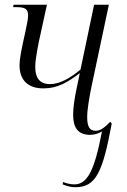

<svg xmlns="http://www.w3.org/2000/svg" viewBox="-20 -556 532 806"><path d="M296 230C383 230 411 167 449 -37L443 -45C415 -16 399 -7 381 -7C355 -7 346 -27 346 -64C346 -98 355 -147 364 -192L437 -536H375L318 -264C278 -231 234 -203 190 -203C143 -203 128 -233 128 -275C128 -308 140 -369 151 -417L177 -536H37L35 -526H49C84 -526 98 -519 98 -491C98 -475 92 -451 86 -420L76 -375C67 -331 62 -303 62 -282C62 -218 99 -185 162 -185C222 -185 263 -210 315 -249L303 -191C293 -146 287 -104 287 -74C287 -21 307 10 358 10C376 10 392 5 408 -4C376 165 345 218 292 218C275 218 261 214 245 208L243 218C261 225 276 230 296 230Z"/></svg>

Font: Noto Serif Display Condensed Light
Style: Italic
Weight: 300
Width: 3
Italic angle: -12°
Designer: Monotype Design Team
Foundry: Monotype Imaging Inc.
Version: Version 2.009